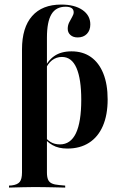

<svg xmlns="http://www.w3.org/2000/svg" viewBox="-20 -651 540 857"><path d="M78.2 -208.1V-430.6Q78.2 -528.2 123.4 -579.4Q168.5 -630.6 253.2 -630.6Q312.9 -630.6 348 -606.5Q383.1 -582.3 383.1 -541.9Q383.1 -515.3 367.7 -499.6Q352.4 -483.9 326.6 -483.9Q306.5 -483.9 294.4 -494.8Q282.3 -505.6 282.3 -522.6Q282.3 -537.9 288.7 -550.8Q295.2 -563.7 302 -575.4Q308.9 -587.1 308.9 -596Q308.9 -621 272.6 -621Q229.8 -621 209.7 -587.5Q189.5 -554 189.5 -483.1V-208.1ZM133.9 183.9Q107.3 183.9 81.5 184.7Q55.6 185.5 20.2 186.3V177.4L32.3 176.6Q58.1 173.4 68.1 160.9Q78.2 148.4 78.2 118.5V-208.1H189.5V118.5Q189.5 138.7 194.4 150.4Q199.2 162.1 211.3 167.7Q223.4 173.4 244.4 175L271 177.4V186.3Q243.5 185.5 220.6 185.1Q197.6 184.7 176.6 184.3Q155.6 183.9 133.9 183.9ZM299.2 -421.8Q350 -421.8 385.9 -396.4Q421.8 -371 441.1 -323Q460.5 -275 460.5 -207.3Q460.5 -137.9 439.1 -88.7Q417.7 -39.5 377.4 -13.7Q337.1 12.1 280.6 12.1Q241.1 12.1 214.5 -3.2Q187.9 -18.5 178.2 -36.3L180.6 -42.7Q187.9 -28.2 205.6 -17.3Q223.4 -6.5 247.6 -6.5Q295.2 -6.5 319 -56.5Q342.7 -106.5 342.7 -205.6Q342.7 -298.4 321.4 -347.6Q300 -396.8 256.5 -396.8Q231.5 -396.8 212.1 -381.9Q192.7 -366.9 180.6 -336.3L178.2 -342.7Q191.9 -379.8 222.2 -400.8Q252.4 -421.8 299.2 -421.8Z"/></svg>

Font: Playfair 144pt SemiCondensed
Style: Bold
Weight: 700
Width: 4
Designer: Claus Eggers Sørensen
Foundry: Claus Eggers Sørensen
Version: Version 2.203